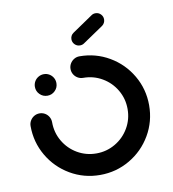

<svg xmlns="http://www.w3.org/2000/svg" viewBox="-79 -764 753 836"><g transform="rotate(-10 297.5 -345.5)"><path d="M83.3 -424.1Q83.3 -437 89.6 -448Q95.9 -458.9 107 -465.4Q118.1 -471.9 131.1 -471.9Q144.1 -471.9 155 -465.4Q165.9 -458.9 172.2 -448Q178.5 -437 178.5 -424.1Q178.5 -404.4 164.6 -390.6Q150.7 -376.7 131.1 -376.7Q111.1 -376.7 97.2 -390.6Q83.3 -404.4 83.3 -424.1ZM249.6 -473.7Q249.6 -486.7 256.1 -497.6Q262.6 -508.5 273.5 -515Q284.4 -521.5 297.4 -521.5Q368.5 -521.5 428.7 -486.3Q488.9 -451.1 524.1 -390.9Q559.3 -330.7 559.3 -259.3Q559.3 -187.8 524.1 -127.6Q488.9 -67.4 428.7 -32.2Q368.5 3 297.4 3Q225.9 3 165.7 -32.2Q105.6 -67.4 70.4 -127.6Q35.2 -187.8 35.2 -259.3Q35.2 -272.2 41.7 -283.1Q48.1 -294.1 59.1 -300.6Q70 -307 83 -307Q95.9 -307 106.9 -300.6Q117.8 -294.1 124.1 -283.1Q130.4 -272.2 130.4 -259.3Q130.4 -213.7 152.8 -175.4Q175.2 -137 213.5 -114.6Q251.9 -92.2 297.4 -92.2Q342.6 -92.2 380.9 -114.6Q419.3 -137 441.7 -175.4Q464.1 -213.7 464.1 -259.3Q464.1 -304.8 441.7 -343.1Q419.3 -381.5 380.9 -403.9Q342.6 -426.3 297.4 -426.3Q284.4 -426.3 273.5 -432.6Q262.6 -438.9 256.1 -449.8Q249.6 -460.7 249.6 -473.7ZM308.5 -567.8Q294.8 -567.8 285.4 -577.4Q275.9 -587 275.9 -600.4Q275.9 -608.5 279.6 -615.6Q283.3 -622.6 290 -627L380.4 -688.5Q388.1 -694.1 398.5 -694.1Q412.2 -694.1 421.7 -684.4Q431.1 -674.8 431.1 -661.5Q431.1 -653.3 427.4 -646.3Q423.7 -639.3 417.4 -634.8L326.7 -573.3Q318.9 -567.8 308.5 -567.8Z"/></g></svg>

Font: 26F Galaxy Hebrew Extra Bold
Style: Regular
Weight: 800
Designer: C₂₉H₂₅N₃O₅
Version: Version 1.000